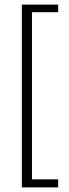

<svg xmlns="http://www.w3.org/2000/svg" viewBox="-20 -690 301 835"><path d="M75 125V-670H233V-637H119V90H233V125Z"/></svg>

Font: Mukta Mahee ExtraLight
Style: Regular
Weight: 275
Designer: Shuchita Grover, Noopur Datye, Girish Dalvi, Yashodeep Gholap
Foundry: Ek Type
Version: Version 2.538;PS 1.000;hotconv 16.6.51;makeotf.lib2.5.65220;